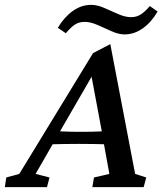

<svg xmlns="http://www.w3.org/2000/svg" viewBox="-63 -773 671 793"><path d="M-43 0 -37.1 -40 16.6 -54.7 321.3 -553.7 392.6 -590.8 495.1 -54.7 541 -40 530.3 0H318.4L325.2 -40L388.7 -54.7L363.3 -194.3L358.4 -225.6L310.5 -481.4L334 -488.3L182.6 -226.6L166 -197.3L84 -54.7L141.6 -40L130.9 0ZM138.7 -176.8 149.4 -232.4Q168 -231.4 198.2 -230Q228.5 -228.5 273.4 -228.5Q316.4 -228.5 347.2 -230Q377.9 -231.4 395.5 -232.4L384.8 -176.8Q355.5 -177.7 324.7 -178.2Q293.9 -178.7 261.7 -178.7Q230.5 -178.7 200.7 -178.2Q170.9 -177.7 138.7 -176.8ZM555.7 -748 587.9 -725.6Q563.5 -682.6 527.8 -656.7Q492.2 -630.9 451.2 -630.9Q426.8 -630.9 397.9 -644Q369.1 -657.2 339.8 -669.9Q310.5 -682.6 287.1 -682.6Q261.7 -682.6 244.6 -670.4Q227.5 -658.2 209 -635.7L175.8 -658.2Q201.2 -701.2 236.8 -727.1Q272.5 -752.9 313.5 -752.9Q338.9 -752.9 367.7 -740.2Q396.5 -727.5 425.3 -714.8Q454.1 -702.1 478.5 -702.1Q502 -702.1 520 -714.4Q538.1 -726.6 555.7 -748Z"/></svg>

Font: Crimson Pro ExtraLight Medium
Style: Italic
Weight: 500
Italic angle: -12°
Version: Version 1.002